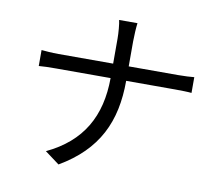

<svg xmlns="http://www.w3.org/2000/svg" viewBox="-86 -878 1172 1020"><g transform="rotate(10 500.0 -368.0)"><path d="M569 -540V-674C569 -704 572 -754 575 -774H476C481 -754 485 -705 485 -675V-540H190C154 -540 118 -543 98 -545V-459C118 -461 154 -462 192 -462H485C484 -256 402 -109 214 -20L292 38C494 -80 569 -242 569 -462H834C865 -462 906 -461 922 -459V-544C906 -542 868 -540 835 -540Z"/></g></svg>

Font: Source Han Sans KR Regular
Style: Regular
Weight: 400
Designer: Ryoko NISHIZUKA (kana & ideographs); Paul D. Hunt (Latin, Greek & Cyrillic); Wenlong ZHANG (bopomofo); Sandoll Communica
Foundry: Adobe Systems Incorporated
Version: Version 1.004;PS 1.004;hotconv 1.0.82;makeotf.lib2.5.63406